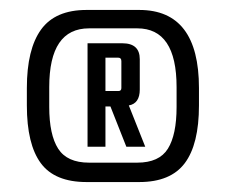

<svg xmlns="http://www.w3.org/2000/svg" viewBox="-20 -712 454 386"><path d="M224 -535V-589Q224 -596 218 -596H192V-529H218Q224 -529 224 -535ZM156 -625H226Q261 -625 261 -593V-532Q261 -504 239 -500L272 -417H234L202 -498H192V-417H156ZM159 -385H256Q300 -385 317.5 -413Q335 -441 335 -497V-537Q335 -655 256 -655H159Q79 -655 79 -537V-497Q79 -441 97 -413Q115 -385 159 -385ZM380 -535V-500Q380 -422 351.5 -384Q323 -346 260 -346H154Q90 -346 62 -384Q34 -422 34 -500V-535Q34 -613 62.5 -652.5Q91 -692 154 -692H260Q380 -692 380 -535Z"/></svg>

Font: Teko Regular
Style: Regular
Weight: 400
Designer: Manushi Parikh, Jonny Pinhorn
Foundry: Indian Type Foundry
Version: Version 1.105;PS 1.0;hotconv 1.0.78;makeotf.lib2.5.61930; tt